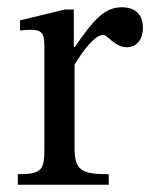

<svg xmlns="http://www.w3.org/2000/svg" viewBox="-20 -508 420 528"><path d="M183 -482H159L35 -452V-424C35 -424 46 -426 66 -426C102 -426 102 -408 102 -372V-97C102 -41 95 -29 29 -29V0H279V-29C204 -29 185 -39 185 -102V-330C209 -370 241 -412 264 -412C276 -412 296 -378 329 -378C351 -378 373 -394 373 -432C373 -466 354 -488 315 -488C267 -488 237 -453 186 -379H183Z"/></svg>

Font: STIX Two Math
Style: Regular
Weight: 400
Designer: Ross Mills, John Hudson & Paul Hanslow, Tiro Typeworks Ltd; with portions MicroPress Inc., with additions and correction
Foundry: Tiro Typeworks Ltd
Version: Version 2.02 b142